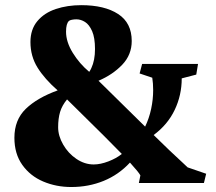

<svg xmlns="http://www.w3.org/2000/svg" viewBox="-20 -713 843 748"><path d="M783.2 -36.1 774.4 0H521L526.9 -29.8Q520.5 -42 486.3 -79.6Q442.4 -32.2 383.8 -8.3Q325.2 15.6 257.8 15.6Q198.7 15.6 148.2 -5.9Q97.7 -27.3 66.9 -70.6Q36.1 -113.8 36.1 -176.3Q36.1 -246.1 80.6 -289.1Q125 -332 204.6 -360.8Q153.8 -405.3 126.2 -449.7Q98.6 -494.1 98.6 -549.3Q98.6 -598.6 125.7 -630.9Q152.8 -663.1 197.8 -678Q242.7 -692.9 296.4 -692.9Q387.2 -692.9 440.2 -658.4Q493.2 -624 493.2 -553.2Q493.2 -499.5 456.1 -460.7Q418.9 -421.9 363.8 -398.4L545.4 -219.7Q561 -252 568.8 -288.6Q576.7 -325.2 576.7 -362.3Q576.7 -388.2 573.2 -410.2L523.9 -426.8L533.7 -463.9H751.5L744.6 -422.4L688 -407.7Q688 -342.3 660.6 -284.9Q633.3 -227.5 578.6 -187Q644.5 -122.1 694.3 -76.7L710.9 -61ZM237.3 -589.4Q237.3 -549.8 263.4 -507.3Q289.6 -464.8 327.6 -433.1Q332.5 -439.9 335.9 -447.8Q350.1 -478 350.1 -522Q350.1 -565.9 338.9 -591.6Q327.6 -617.2 311.3 -627.4Q294.9 -637.7 277.8 -637.7Q268.6 -637.7 260 -636Q251.5 -634.3 248.5 -631.3Q237.3 -621.1 237.3 -589.4ZM454.6 -113.3Q407.2 -162.6 274.9 -292.5L241.2 -325.7Q221.7 -302.2 214.1 -276.9Q206.5 -251.5 206.5 -217.3Q206.5 -183.6 226.1 -149.7Q245.6 -115.7 277.6 -94Q309.6 -72.3 345.2 -72.3Q371.1 -72.3 402.3 -84.2Q433.6 -96.2 454.6 -113.3Z"/></svg>

Font: Vesper Libre Heavy
Style: Regular
Weight: 900
Designer: Robert Keller & Kimya Gandhi
Foundry: Mota Italic
Version: Version 1.058